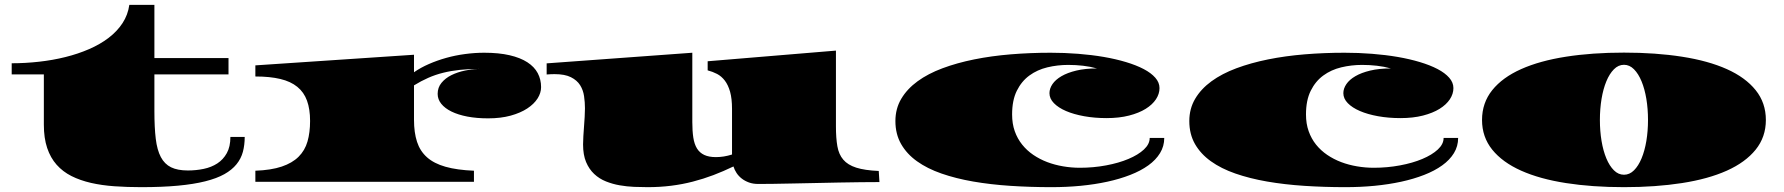

<svg xmlns="http://www.w3.org/2000/svg" viewBox="-20 -751 7369 793"><path d="M161.1 -443.8H28.3V-489.7Q85 -489.7 141.6 -496.1Q198.2 -502.4 250.2 -515.4Q302.2 -528.3 347.9 -548.1Q393.6 -567.9 428.7 -594.7Q463.9 -621.6 486.1 -655.5Q508.3 -689.5 514.2 -731H617.7V-511.2H923.8V-443.8H617.7V-291.5Q617.7 -224.6 623.3 -178Q628.9 -131.3 644.3 -102.3Q659.7 -73.2 686.5 -60.1Q713.4 -46.9 755.9 -46.9Q789.6 -46.9 821.3 -53.5Q853 -60.1 877.4 -75.9Q901.9 -91.8 916.7 -118.4Q931.6 -145 931.6 -185.5H990.7Q990.7 -152.3 983.2 -124Q975.6 -95.7 956.8 -72.5Q938 -49.3 906.7 -31.7Q875.5 -14.2 827.9 -2.2Q780.3 9.8 714.8 15.9Q649.4 22 563 22Q504.9 22 452.6 18.3Q400.4 14.6 355.7 4.4Q311 -5.9 275.1 -23.9Q239.3 -42 213.9 -70.6Q188.5 -99.1 174.8 -139.9Q161.1 -180.7 161.1 -236.3Z M1034.7 -45.9Q1100.1 -48.3 1143.6 -63Q1187 -77.6 1213.1 -103.5Q1239.3 -129.4 1250 -166.5Q1260.7 -203.6 1260.7 -251.5Q1260.7 -300.3 1248 -335.2Q1235.4 -370.1 1208 -392.3Q1180.7 -414.6 1137.9 -424.8Q1095.2 -435.1 1034.7 -435.1V-481L1689.9 -524.9V-452.6Q1717.3 -471.7 1751.5 -486.6Q1785.6 -501.5 1823.2 -512Q1860.8 -522.5 1900.9 -527.8Q1940.9 -533.2 1980 -533.2Q2040.5 -533.2 2084.7 -522.9Q2128.9 -512.7 2158 -493.9Q2187 -475.1 2200.9 -449Q2214.8 -422.9 2214.8 -391.1Q2214.8 -367.2 2200.2 -344.2Q2185.5 -321.3 2157.7 -303Q2129.9 -284.7 2089.1 -273.4Q2048.3 -262.2 1996.1 -262.2Q1948.7 -262.2 1910.4 -269.5Q1872.1 -276.9 1844.7 -290.3Q1817.4 -303.7 1802.5 -322.3Q1787.6 -340.8 1787.6 -363.3Q1787.6 -389.6 1803.5 -408.9Q1819.3 -428.2 1844.5 -440.7Q1869.6 -453.1 1900.4 -459.5Q1931.2 -465.8 1960.9 -466.3Q1916 -466.3 1879.2 -462.4Q1842.3 -458.5 1810.1 -450.4Q1777.8 -442.4 1748.5 -429.4Q1719.2 -416.5 1689.9 -398.4V-255.9Q1689.9 -203.6 1702.4 -165.3Q1714.8 -127 1743.7 -101.3Q1772.5 -75.7 1819.8 -62.3Q1867.2 -48.8 1937.5 -45.9V0H1034.7Z M2388.2 -154.3Q2388.2 -169.4 2389.4 -188.7Q2390.6 -208 2392.1 -228.3Q2393.6 -248.5 2394.8 -268.1Q2396 -287.6 2396 -303.7Q2396 -328.6 2392.3 -353.8Q2388.7 -378.9 2376 -399.2Q2363.3 -419.4 2338.1 -432.1Q2313 -444.8 2270.5 -444.8Q2255.4 -444.8 2237.8 -443.4V-489.3L2839.4 -533.2V-246.6Q2839.4 -210 2843.5 -182.9Q2847.7 -155.8 2858.6 -137.9Q2869.6 -120.1 2888.7 -111.1Q2907.7 -102.1 2937 -102.1Q2952.6 -102.1 2969.5 -104.7Q2986.3 -107.4 3003.4 -112.8V-301.3Q3003.4 -343.8 2995.4 -372.1Q2987.3 -400.4 2973.6 -418.2Q2960 -436 2941.7 -445.6Q2923.3 -455.1 2902.8 -460.4V-498L3432.6 -542V-228.5Q3432.6 -180.7 3438.5 -147Q3444.3 -113.3 3462.9 -91.6Q3481.4 -69.8 3516.4 -58.6Q3551.3 -47.4 3609.4 -44.9L3612.3 1Q3579.1 1 3535.9 1.5Q3492.7 2 3445.6 2.9Q3398.4 3.9 3349.9 4.9Q3301.3 5.9 3256.6 6.8Q3211.9 7.8 3174.3 8.3Q3136.7 8.8 3111.8 8.8Q3090.3 8.8 3073.5 2.7Q3056.6 -3.4 3043.7 -13.4Q3030.8 -23.4 3022.2 -36.4Q3013.7 -49.3 3009.3 -63.5Q2967.8 -43.5 2926.5 -27.8Q2885.3 -12.2 2842 -1Q2798.8 10.3 2752.4 16.1Q2706.1 22 2654.8 22Q2628.9 22 2599.1 20.8Q2569.3 19.5 2539.8 14.4Q2510.3 9.3 2482.7 -1.7Q2455.1 -12.7 2434.1 -32.5Q2413.1 -52.2 2400.6 -81.8Q2388.2 -111.3 2388.2 -154.3Z M3678.2 -251Q3678.2 -302.2 3702.4 -343Q3726.6 -383.8 3769.8 -415.3Q3813 -446.8 3872.6 -469Q3932.1 -491.2 4003.4 -505.6Q4074.7 -520 4155 -526.6Q4235.4 -533.2 4319.3 -533.2Q4377 -533.2 4432.9 -528.8Q4488.8 -524.4 4538.6 -515.9Q4588.4 -507.3 4630.6 -494.6Q4672.9 -481.9 4703.6 -465.8Q4734.4 -449.7 4751.7 -429.9Q4769 -410.2 4769 -387.2Q4769 -363.3 4754.4 -341.1Q4739.7 -318.8 4711.9 -301.5Q4684.1 -284.2 4643.3 -273.7Q4602.5 -263.2 4550.3 -263.2Q4501 -263.2 4457.8 -271Q4414.6 -278.8 4382.8 -292.5Q4351.1 -306.2 4332.8 -325Q4314.5 -343.8 4314.5 -366.2Q4314.5 -385.3 4326.9 -403.6Q4339.4 -421.9 4364 -436.3Q4388.7 -450.7 4425.3 -459.5Q4461.9 -468.3 4510.7 -468.3Q4482.9 -476.1 4452.9 -479.5Q4422.9 -482.9 4392.1 -482.9Q4347.7 -482.9 4305.9 -472.9Q4264.2 -462.9 4231.7 -439.2Q4199.2 -415.5 4179.7 -376.2Q4160.2 -336.9 4160.2 -278.3Q4160.2 -240.2 4171.1 -209.2Q4182.1 -178.2 4201.7 -153.8Q4221.2 -129.4 4247.8 -111.3Q4274.4 -93.3 4305.4 -81.5Q4336.4 -69.8 4370.8 -64Q4405.3 -58.1 4439.9 -58.1Q4496.1 -58.1 4548.3 -67.9Q4600.6 -77.6 4640.6 -94.5Q4680.7 -111.3 4704.6 -133.5Q4728.5 -155.8 4728.5 -181.2H4788.6Q4788.6 -147 4771.2 -118.7Q4753.9 -90.3 4722.7 -67.9Q4691.4 -45.4 4648.2 -28.6Q4605 -11.7 4553.5 -0.5Q4502 10.7 4443.6 16.4Q4385.3 22 4323.7 22Q4235.4 22 4153.3 16.6Q4071.3 11.2 3999.5 -1.2Q3927.7 -13.7 3868.7 -34.2Q3809.6 -54.7 3767.3 -85Q3725.1 -115.2 3701.7 -156.2Q3678.2 -197.3 3678.2 -251Z M4892.1 -251Q4892.1 -302.2 4916.3 -343Q4940.4 -383.8 4983.6 -415.3Q5026.9 -446.8 5086.4 -469Q5146 -491.2 5217.3 -505.6Q5288.6 -520 5368.9 -526.6Q5449.2 -533.2 5533.2 -533.2Q5590.8 -533.2 5646.7 -528.8Q5702.6 -524.4 5752.4 -515.9Q5802.2 -507.3 5844.5 -494.6Q5886.7 -481.9 5917.5 -465.8Q5948.2 -449.7 5965.6 -429.9Q5982.9 -410.2 5982.9 -387.2Q5982.9 -363.3 5968.3 -341.1Q5953.6 -318.8 5925.8 -301.5Q5897.9 -284.2 5857.2 -273.7Q5816.4 -263.2 5764.2 -263.2Q5714.8 -263.2 5671.6 -271Q5628.4 -278.8 5596.7 -292.5Q5564.9 -306.2 5546.6 -325Q5528.3 -343.8 5528.3 -366.2Q5528.3 -385.3 5540.8 -403.6Q5553.2 -421.9 5577.9 -436.3Q5602.5 -450.7 5639.2 -459.5Q5675.8 -468.3 5724.6 -468.3Q5696.8 -476.1 5666.7 -479.5Q5636.7 -482.9 5606 -482.9Q5561.5 -482.9 5519.8 -472.9Q5478 -462.9 5445.6 -439.2Q5413.1 -415.5 5393.6 -376.2Q5374 -336.9 5374 -278.3Q5374 -240.2 5385 -209.2Q5396 -178.2 5415.5 -153.8Q5435.1 -129.4 5461.7 -111.3Q5488.3 -93.3 5519.3 -81.5Q5550.3 -69.8 5584.7 -64Q5619.1 -58.1 5653.8 -58.1Q5710 -58.1 5762.2 -67.9Q5814.5 -77.6 5854.5 -94.5Q5894.5 -111.3 5918.5 -133.5Q5942.4 -155.8 5942.4 -181.2H6002.4Q6002.4 -147 5985.1 -118.7Q5967.8 -90.3 5936.5 -67.9Q5905.3 -45.4 5862.1 -28.6Q5818.8 -11.7 5767.3 -0.5Q5715.8 10.7 5657.5 16.4Q5599.1 22 5537.6 22Q5449.2 22 5367.2 16.6Q5285.2 11.2 5213.4 -1.2Q5141.6 -13.7 5082.5 -34.2Q5023.4 -54.7 4981.2 -85Q4939 -115.2 4915.5 -156.2Q4892.1 -197.3 4892.1 -251Z M6101.1 -255.4Q6101.1 -326.2 6143.3 -378.7Q6185.5 -431.2 6262.7 -465.6Q6339.8 -500 6447.8 -516.8Q6555.7 -533.7 6687.5 -533.7Q6818.8 -533.7 6927 -516.8Q7035.2 -500 7112.1 -465.6Q7189 -431.2 7231.2 -378.7Q7273.4 -326.2 7273.4 -255.4Q7273.4 -185.1 7231.2 -132.8Q7189 -80.6 7112.1 -46.1Q7035.2 -11.7 6927 5.1Q6818.8 22 6687.5 22Q6555.7 22 6447.8 5.1Q6339.8 -11.7 6262.7 -46.1Q6185.5 -80.6 6143.3 -132.8Q6101.1 -185.1 6101.1 -255.4ZM6587.9 -255.4Q6587.9 -210 6594.7 -168.9Q6601.6 -127.9 6614.5 -96.9Q6627.4 -65.9 6645.8 -47.6Q6664.1 -29.3 6687.5 -29.3Q6710.4 -29.3 6728.8 -47.6Q6747.1 -65.9 6760 -96.9Q6772.9 -127.9 6779.8 -168.9Q6786.6 -210 6786.6 -255.4Q6786.6 -301.3 6779.8 -342.5Q6772.9 -383.8 6760 -415Q6747.1 -446.3 6728.8 -464.8Q6710.4 -483.4 6687.5 -483.4Q6664.1 -483.4 6645.8 -464.8Q6627.4 -446.3 6614.5 -415Q6601.6 -383.8 6594.7 -342.5Q6587.9 -301.3 6587.9 -255.4Z"/></svg>

Font: Asset
Style: Regular
Weight: 400
Designer: Riccardo De Franceschi
Foundry: Sorkin Type Co.
Version: Version 1.001